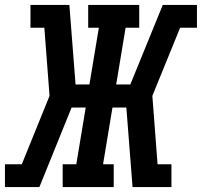

<svg xmlns="http://www.w3.org/2000/svg" viewBox="-28 -755 815 775"><path d="M-8 0V-92H60L172 -368L151 -643H95V-735H252L277 -414H333L371 -643H328V-735H534V-643H479L441 -414H498L629 -735H767V-643H699L587 -368L608 -92H664V0H507L482 -321H426L388 -92H431V0H225V-92H280L318 -321H261L131 0Z"/></svg>

Font: Iosevka Etoile SmBdObl
Style: Regular
Weight: 600
Italic angle: -9°
Designer: Belleve Invis
Foundry: Belleve Invis
Version: Version 15.5.2; ttfautohint (v1.8.4)